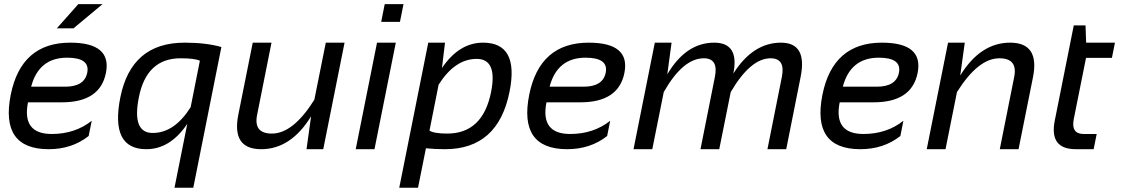

<svg xmlns="http://www.w3.org/2000/svg" viewBox="-20 -718 5394 924"><path d="M489.7 -366.7Q461.4 -225.6 278.3 -225.6H114.7Q84.5 -73.2 229 -73.2Q340.8 -73.2 421.4 -136.7L406.7 -63.5Q326.2 0 214.4 0Q-20.5 0 31.7 -262.2Q82 -512.7 317.9 -512.7Q519 -512.7 489.7 -366.7ZM129.9 -300.8H293.5Q386.2 -300.8 399.9 -368.2Q414.1 -440.4 303.2 -440.4Q166.5 -440.4 129.9 -300.8ZM356.9 -698.2H473.6L333.5 -581.5H253.4Z M941.9 -425.8Q917.5 -437.5 849.1 -437.5Q685.5 -437.5 648.4 -250.5Q613.8 -78.1 714.8 -78.1Q819.3 -78.1 897.5 -202.1ZM910.2 185.5H819.8L881.3 -122.1Q799.3 0 684.1 0Q509.3 0 559.1 -249.5Q611.8 -512.7 868.2 -512.7Q972.2 -512.7 1045.4 -491.7Z M1638.2 -512.7 1535.6 0H1455.1L1477.1 -158.2Q1379.9 0 1236.8 0Q1093.8 0 1127 -166.5L1196.3 -512.7H1286.6L1217.3 -165Q1199.2 -75.2 1288.6 -75.2Q1390.6 -75.2 1492.7 -237.8L1547.9 -512.7Z M1884.8 -512.7 1782.2 0H1691.9L1794.4 -512.7ZM1921.9 -698.2 1904.8 -612.8H1814.5L1831.5 -698.2Z M2106.9 -390.6Q2189.5 -512.7 2304.7 -512.7Q2479.5 -512.7 2432.1 -276.4Q2377 0 2121.6 0Q2071.3 0 2029.8 -4.4L1991.7 185.5H1901.4L2041 -512.7H2121.6ZM2090.8 -310.5 2046.9 -89.4Q2068.8 -75.2 2132.3 -75.2Q2303.2 -75.2 2343.3 -274.9Q2375 -434.6 2273.9 -434.6Q2169.4 -434.6 2090.8 -310.5Z M2984.9 -366.7Q2956.5 -225.6 2773.4 -225.6H2609.9Q2579.6 -73.2 2724.1 -73.2Q2835.9 -73.2 2916.5 -136.7L2901.9 -63.5Q2821.3 0 2709.5 0Q2474.6 0 2526.9 -262.2Q2577.1 -512.7 2813 -512.7Q3014.2 -512.7 2984.9 -366.7ZM2625 -300.8H2788.6Q2881.3 -300.8 2895 -368.2Q2909.2 -440.4 2798.3 -440.4Q2661.6 -440.4 2625 -300.8Z M3028.8 0 3131.3 -512.7H3211.9L3191.4 -360.4Q3281.2 -512.7 3417 -512.7Q3539.1 -512.7 3509.3 -364.3Q3603.5 -512.7 3738.3 -512.7Q3866.2 -512.7 3833 -347.7L3763.7 0H3673.3L3742.7 -347.7Q3760.7 -437.5 3688.5 -437.5Q3591.8 -437.5 3496.6 -274.9L3441.4 0H3351.1L3420.4 -347.7Q3438.5 -437.5 3367.2 -437.5Q3266.6 -437.5 3174.3 -274.9L3119.1 0Z M4396 -366.7Q4367.7 -225.6 4184.6 -225.6H4021Q3990.7 -73.2 4135.3 -73.2Q4247.1 -73.2 4327.6 -136.7L4313 -63.5Q4232.4 0 4120.6 0Q3885.7 0 3938 -262.2Q3988.3 -512.7 4224.1 -512.7Q4425.3 -512.7 4396 -366.7ZM4036.1 -300.8H4199.7Q4292.5 -300.8 4306.2 -368.2Q4320.3 -440.4 4209.5 -440.4Q4072.8 -440.4 4036.1 -300.8Z M4439.9 0 4542.5 -512.7H4623L4601.1 -354.5Q4698.2 -512.7 4841.3 -512.7Q4984.4 -512.7 4951.2 -346.2L4881.8 0H4791.5L4860.8 -347.7Q4878.9 -437.5 4789.6 -437.5Q4687.5 -437.5 4585.4 -274.9L4530.3 0Z M5147.5 -595.7H5204.1L5207 -512.7H5345.7L5331.1 -439.5H5206.5L5147.5 -145Q5133.3 -73.2 5195.3 -73.2H5257.8L5243.2 0H5157.2Q5028.3 0 5056.2 -138.2Z"/></svg>

Font: Sansation
Style: Italic
Weight: 400
Designer: Bernd Montag
Version: Version 1.301